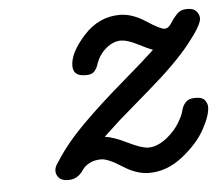

<svg xmlns="http://www.w3.org/2000/svg" viewBox="-40 -480 610 529"><g transform="rotate(-5 265.0 -215.5)"><path d="M105 -46.9Q135.7 -95.7 185.3 -145.3Q234.9 -194.8 299.3 -250Q363.8 -305.2 392.1 -332Q378.9 -336.9 351.1 -351.1Q323.2 -365.2 306.2 -365.2Q285.2 -365.2 265.6 -349.1Q246.1 -333 236.8 -308.1L234.9 -301.8Q232.9 -296.9 231.4 -294.4Q230 -292 226.6 -287.6Q223.1 -283.2 217.5 -281Q211.9 -278.8 204.1 -278.8H200.2Q167 -278.8 167 -307.1Q167 -343.3 209 -389.6Q251 -436 309.1 -436Q343.3 -436 380.6 -411.6Q418 -387.2 429 -387.2Q439.9 -387.2 447.5 -399.7Q455.1 -412.1 466.1 -424.1Q477.1 -436 495.1 -436H496.1Q513.2 -436 521 -427Q528.8 -418 528.8 -407.2Q528.8 -389.2 488.5 -338.6Q448.2 -288.1 370.1 -221.2L285.2 -147.9L238.8 -105Q262.7 -102.1 300.3 -83.5Q337.9 -64.9 356.9 -64.9Q381.8 -64.9 409.2 -86.9Q430.2 -104 442.6 -124.5Q455.1 -145 458 -158Q460.9 -170.9 469.5 -180.4Q478 -189.9 494.1 -189.9H499Q516.1 -189.9 522.9 -180.9Q529.8 -171.9 529.8 -162.1Q529.8 -139.2 509.3 -101.6Q488.8 -64 445.3 -29.5Q401.9 4.9 352.1 4.9Q317.9 4.9 280 -19.5Q242.2 -43.9 223.1 -43.9Q204.1 -43.9 190.4 -36.4Q176.8 -28.8 170.9 -19.3Q165 -9.8 154.5 -2.4Q144 4.9 128.9 4.9H127.9Q110.8 4.9 103 -3.7Q95.2 -12.2 95.2 -23.2Q95.2 -34.2 105 -46.9Z"/></g></svg>

Font: CMU Typewriter Text
Style: Italic
Weight: 500
Italic angle: -14.04°
Version: Version 0.7.0